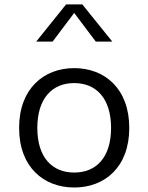

<svg xmlns="http://www.w3.org/2000/svg" viewBox="-20 -822 660 854"><path d="M555 -253C555 -427.5 446 -519 310 -519C174.5 -519 65 -427.5 65 -253C65 -78.5 174.5 12 310 12C446 12 555 -78.5 555 -253ZM474 -253C474 -120.5 407 -54.5 310 -54.5C213 -54.5 146 -120.5 146 -253C146 -385.5 213 -452.5 310 -452.5C407 -452.5 474 -385.5 474 -253ZM141 -637H214L310 -764.5L406 -637H479.5L346 -802.5H274Z"/></svg>

Font: Monaspace Neon Light
Style: Regular
Weight: 300
Designer: Riley Cran & the Lettermatic Team
Foundry: Lettermatic
Version: Version 1.200 (Monaspace Neon)